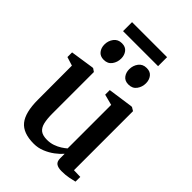

<svg xmlns="http://www.w3.org/2000/svg" viewBox="-262 -1007 1124 1124"><g transform="rotate(45 300.0 -445.0)"><path d="M468 9Q439.5 9 424.5 -1.5Q409.5 -12 409.5 -39V-76Q392.5 -56 366 -36Q339.5 -16 307.2 -2.8Q275 10.5 239.5 10.5Q151 10.5 113 -36.5Q75 -83.5 75 -189.5L74.5 -471L20.5 -488V-526.5L166.5 -548.5H173L192 -535.5V-193.5Q192 -147 199.2 -117.5Q206.5 -88 225 -74.2Q243.5 -60.5 278 -60.5Q305.5 -60.5 328.2 -68.5Q351 -76.5 369 -88Q387 -99.5 399.5 -110.5V-471L332.5 -488.5V-526.5L487 -548.5H494.5L516 -535.5V-46.5L570 -45L569.5 -5.5Q552.5 -1.5 527 3.8Q501.5 9 468 9ZM181.5 -626.5Q152 -626.5 136.8 -646Q121.5 -665.5 121.5 -693Q121.5 -724 139.2 -747.5Q157 -771 189 -771H190Q219.5 -771 234.5 -751.5Q249.5 -732 249.5 -704.5Q249.5 -674 232.2 -650.2Q215 -626.5 182 -626.5ZM386 -626.5Q356.5 -626.5 341.5 -646Q326.5 -665.5 326.5 -693Q326.5 -724 344 -747.5Q361.5 -771 394 -771H395Q424.5 -771 439.5 -751.5Q454.5 -732 454.5 -704.5Q454.5 -674 437.2 -650.2Q420 -626.5 387 -626.5ZM433.5 -900V-825.5H143.5V-900Z"/></g></svg>

Font: Merriweather 60pt SemiBold
Style: Regular
Weight: 600
Version: Version 2.100